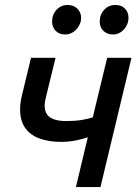

<svg xmlns="http://www.w3.org/2000/svg" viewBox="-20 -754 564 774"><path d="M286 0 334 -201Q320 -195 289 -188.5Q258 -182 227 -182Q176 -182 138.5 -196Q101 -210 81 -239Q61 -268 61 -313Q61 -326 63 -341Q65 -356 69 -372L105 -521H204L167 -370Q164 -358 162 -347.5Q160 -337 160 -328Q160 -305 170.5 -291.5Q181 -278 200.5 -272Q220 -266 247 -266Q283 -266 310 -270.5Q337 -275 354 -281L412 -521H510L385 0ZM436 -615Q411 -615 396.5 -630Q382 -645 382 -667Q382 -695 400 -714.5Q418 -734 445 -734Q470 -734 484 -719Q498 -704 498 -682Q498 -665 489.5 -649.5Q481 -634 467 -624.5Q453 -615 436 -615ZM243 -615Q218 -615 204 -630Q190 -645 190 -667Q190 -695 208 -714.5Q226 -734 253 -734Q277 -734 292 -719Q307 -704 307 -682Q307 -665 298 -649.5Q289 -634 274.5 -624.5Q260 -615 243 -615Z"/></svg>

Font: Ubuntu Sans Medium
Style: Italic
Weight: 500
Italic angle: -13.5°
Designer: Dalton Maag Ltd
Foundry: Dalton Maag Ltd
Version: Version 1.006